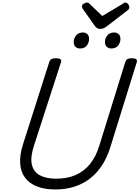

<svg xmlns="http://www.w3.org/2000/svg" viewBox="-20 -1474 1099 1513"><path d="M415 19Q332 19 272 -4.5Q212 -28 178 -73Q144 -118 139 -184Q134 -250 161 -336L369 -988Q374 -1002 385.5 -1008.5Q397 -1015 421 -1015Q444 -1015 455 -1008Q466 -1001 461 -985L247 -324Q218 -235 231 -177.5Q244 -120 293.5 -93Q343 -66 423 -66Q511 -66 577.5 -95.5Q644 -125 690 -182.5Q736 -240 762 -324L968 -988Q973 -1002 984.5 -1008.5Q996 -1015 1019 -1015Q1067 -1015 1058 -985L849 -313Q815 -204 753.5 -130Q692 -56 607 -18.5Q522 19 415 19ZM610 -1092Q589 -1092 575 -1105Q561 -1118 561 -1144Q561 -1171 579.5 -1194.5Q598 -1218 634 -1218Q654 -1218 668 -1205.5Q682 -1193 682 -1167Q682 -1140 665 -1116Q648 -1092 610 -1092ZM856 -1092Q836 -1092 821.5 -1105Q807 -1118 807 -1144Q807 -1171 825.5 -1194.5Q844 -1218 880 -1218Q900 -1218 914.5 -1205.5Q929 -1193 929 -1167Q929 -1140 911.5 -1116Q894 -1092 856 -1092ZM968 -1454Q980 -1454 989.5 -1442Q999 -1430 999 -1419Q999 -1409 996 -1404Q993 -1399 988 -1395L825 -1269Q810 -1257 797 -1251.5Q784 -1246 768 -1246Q755 -1246 744.5 -1253Q734 -1260 725 -1273L633 -1403Q628 -1411 627 -1416Q626 -1421 626 -1425Q626 -1437 640.5 -1445.5Q655 -1454 665 -1454Q675 -1454 680 -1449.5Q685 -1445 692 -1438L786 -1348L939 -1439Q946 -1443 953 -1448.5Q960 -1454 968 -1454Z"/></svg>

Font: Playwrite MX
Style: Regular
Weight: 400
Designer: Veronika Burian, José Scaglione
Foundry: TypeTogether
Version: Version 1.002